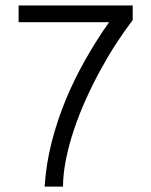

<svg xmlns="http://www.w3.org/2000/svg" viewBox="-20 -690 560 710"><path d="M470.7 -615.7Q441.4 -577.6 410.9 -530.8Q380.4 -483.9 351.8 -431.6Q323.2 -379.4 298.1 -323.7Q272.9 -268.1 254.2 -212.4Q235.4 -156.7 224.4 -102.8Q213.4 -48.8 212.9 0H145Q150.4 -83 170.7 -162.8Q190.9 -242.7 222.4 -319.1Q253.9 -395.5 294.9 -468Q335.9 -540.5 383.3 -607.9H48.8V-669.9H470.7Z"/></svg>

Font: SengPathom
Style: Regular
Weight: 400
Designer: John M. Durdin
Foundry: Lao Script for Windows
Version: Version 1.300